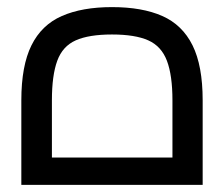

<svg xmlns="http://www.w3.org/2000/svg" viewBox="-20 -520 630 540"><path d="M40 0V-238Q40 -335 68.5 -392.5Q97 -450 154 -475Q211 -500 295 -500Q380 -500 436.5 -475Q493 -450 521.5 -392.5Q550 -335 550 -238V0ZM126 -40 82 -77H508L465 -40V-238Q465 -308 449.5 -349Q434 -390 397 -406.5Q360 -423 295 -423Q230 -423 193 -406.5Q156 -390 141 -349Q126 -308 126 -238Z"/></svg>

Font: Cairo Play Medium
Style: Regular
Weight: 500
Version: Version 3.119